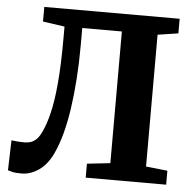

<svg xmlns="http://www.w3.org/2000/svg" viewBox="-53 -796 868 857"><g transform="rotate(5 381.0 -368.0)"><path d="M75 6.5Q47 6.5 36.8 4Q26.5 1.5 13 -2.5L17 -137Q34.5 -135 45.5 -134Q56.5 -133 75.5 -133Q88.5 -133 101.2 -136.5Q114 -140 126.8 -151.2Q139.5 -162.5 151 -186.5Q167.5 -220.5 180.8 -274.5Q194 -328.5 201.2 -410.5Q208.5 -492.5 208.5 -610.5V-663.5L111 -677.5V-743H717.5V-677.5L625.5 -663.5V-73L722 -62.5V0H361.5V-62.5L465.5 -74V-664H288V-588Q288 -509 283 -436.8Q278 -364.5 268.8 -301.5Q259.5 -238.5 245.5 -187Q231.5 -135.5 213.5 -97.5Q189.5 -45.5 152 -19.5Q114.5 6.5 75 6.5Z"/></g></svg>

Font: Merriweather 20pt ExtraBold
Style: Regular
Weight: 800
Version: Version 2.100